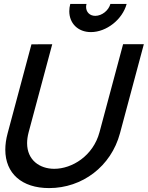

<svg xmlns="http://www.w3.org/2000/svg" viewBox="-20 -946 755 981"><path d="M444.5 -782C524 -782 605.8 -846.5 627.1 -926H544.1C535.1 -892.5 500.7 -865 466.7 -865C438.6 -865 419.9 -884.3 419.9 -910.4C419.9 -915.4 420.6 -920.6 422.1 -926H339.1C335.6 -913.1 334 -900.6 334 -888.7C334 -827.2 377.9 -782 444.5 -782ZM230.9 15C400.4 15 547.5 -95.5 593 -265L714.9 -720H608.9L488.4 -270.5C455.9 -149 347.8 -83.5 257.3 -83.5C182.6 -83.5 118.5 -128.1 118.5 -214.4C118.5 -231.4 121 -250.2 126.4 -270.5L246.9 -720L140.7 -719.5L19 -265C10.9 -235.1 7.1 -207 7.1 -181.1C7.1 -60 91.3 15 230.9 15Z"/></svg>

Font: Manrope
Style: SemiBoldItalic
Weight: 600
Italic angle: -15°
Designer: Mikhail Sharanda
Foundry: Mikhail Sharanda
Version: Version 4.502;hotconv 1.0.109;makeotfexe 2.5.65596